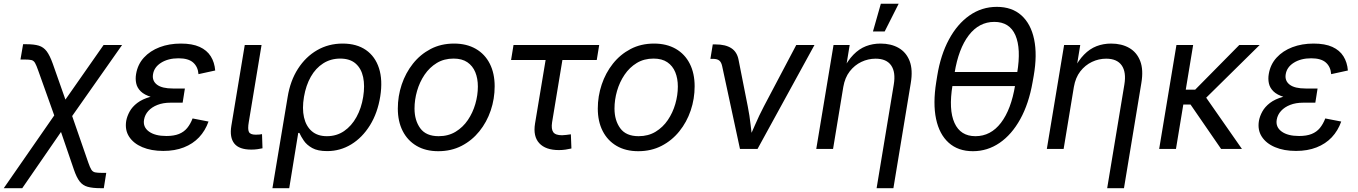

<svg xmlns="http://www.w3.org/2000/svg" viewBox="-65 -775 7068 999"><path d="M-45.4 204.1 252 -224.6H292L394.5 71.3Q403.3 96.7 410.4 107.9Q417.5 119.1 429.9 121.8Q442.4 124.5 466.8 124.5H487.8L475.1 204.1H457.5Q417 204.1 391.4 197Q365.7 189.9 349.6 169.2Q333.5 148.4 319.8 108.4L252.4 -88.4L50.8 204.1ZM229.5 -140.1 134.3 -406.7Q124.5 -435.1 117.4 -447.3Q110.4 -459.5 98.9 -462.4Q87.4 -465.3 63 -465.3H41.5L55.2 -544.9H72.8Q112.3 -544.9 137 -537.4Q161.6 -529.8 178 -508.1Q194.3 -486.3 209.5 -443.8L275.4 -256.8L474.1 -541H570.3L288.6 -140.1Z M784.7 10.3Q721.7 10.3 675.5 -9.3Q629.4 -28.8 606.7 -64Q584 -99.1 591.8 -146.5Q596.2 -170.4 609.6 -194.8Q623 -219.2 649.2 -239.3Q675.3 -259.3 717.3 -271.2Q759.3 -283.2 819.8 -283.2H892.1L885.3 -240.7H821.8Q783.7 -240.7 754.4 -229.2Q725.1 -217.8 707 -198Q689 -178.2 684.6 -152.8Q677.7 -114.3 709.7 -90.8Q741.7 -67.4 800.8 -67.4Q839.8 -67.4 866 -77.9Q892.1 -88.4 908.9 -108.9Q925.8 -129.4 937 -158.7L1020 -142.6Q1002.9 -94.7 970.7 -60.5Q938.5 -26.4 891.6 -8.1Q844.7 10.3 784.7 10.3ZM817.4 -259.3Q758.8 -259.3 722.4 -270.3Q686 -281.2 667.2 -299.8Q648.4 -318.4 643.6 -341.8Q638.7 -365.2 643.1 -390.1Q651.4 -439.9 683.8 -475.3Q716.3 -510.7 765.9 -529.5Q815.4 -548.3 876 -548.3Q935.5 -548.3 973.6 -531Q1011.7 -513.7 1031.5 -482.2Q1051.3 -450.7 1054.7 -408.2L967.8 -389.2Q964.8 -427.7 939.9 -449.7Q915 -471.7 863.8 -471.7Q810.1 -471.7 773.2 -448.5Q736.3 -425.3 731 -387.2Q726.1 -354 752.2 -334.2Q778.3 -314.5 835 -314.5H897L888.2 -259.3Z M1242.7 3.4Q1179.2 3.4 1154.1 -28.3Q1128.9 -60.1 1138.7 -120.1L1208.5 -541H1295.9L1229.5 -140.1Q1223.1 -103.5 1230 -88.9Q1236.8 -74.2 1265.1 -74.2Q1277.3 -74.2 1284.7 -75Q1292 -75.7 1298.3 -77.1L1300.8 -3.4Q1290.5 -1 1275.1 1.2Q1259.8 3.4 1242.7 3.4Z M1352.5 204.1 1431.6 -270Q1445.3 -355 1485.4 -417.2Q1525.4 -479.5 1585 -513.9Q1644.5 -548.3 1717.8 -548.3Q1790.5 -548.3 1838.9 -514.9Q1887.2 -481.4 1907 -419.9Q1926.8 -358.4 1913.6 -273.9Q1899.9 -187.5 1860.1 -123.3Q1820.3 -59.1 1762.7 -23.9Q1705.1 11.2 1637.2 11.2Q1587.9 11.2 1559.3 -4.9Q1530.8 -21 1515.9 -43Q1501 -64.9 1492.7 -83.5H1486.8L1439.9 204.1ZM1635.7 -66.4Q1686.5 -66.4 1725.3 -93Q1764.2 -119.6 1789.8 -166Q1815.4 -212.4 1824.7 -271Q1834 -328.6 1824.5 -373.5Q1814.9 -418.5 1785.4 -444.3Q1755.9 -470.2 1705.1 -470.2Q1655.8 -470.2 1616.7 -445.3Q1577.6 -420.4 1552.2 -375.7Q1526.9 -331.1 1516.6 -271Q1506.3 -210.4 1516.8 -164.3Q1527.3 -118.2 1557.4 -92.3Q1587.4 -66.4 1635.7 -66.4Z M2215.3 11.7Q2149.9 11.7 2102.8 -15.9Q2055.7 -43.5 2030.3 -93.3Q2004.9 -143.1 2004.9 -210Q2004.9 -274.4 2025.1 -335Q2045.4 -395.5 2083.5 -443.6Q2121.6 -491.7 2175.5 -520Q2229.5 -548.3 2297.4 -548.3Q2362.8 -548.3 2410.4 -521Q2458 -493.7 2483.4 -443.6Q2508.8 -393.6 2508.8 -326.2Q2508.8 -260.7 2488.3 -200.2Q2467.8 -139.6 2429.2 -91.8Q2390.6 -43.9 2336.7 -16.1Q2282.7 11.7 2215.3 11.7ZM2217.3 -66.4Q2267.6 -66.4 2305.7 -89.6Q2343.8 -112.8 2369.4 -150.6Q2395 -188.5 2408.2 -234.1Q2421.4 -279.8 2421.4 -324.7Q2421.4 -366.7 2408 -399.4Q2394.5 -432.1 2366.7 -451.2Q2338.9 -470.2 2294.9 -470.2Q2245.6 -470.2 2207.8 -447.3Q2169.9 -424.3 2144 -386Q2118.2 -347.7 2105 -301.8Q2091.8 -255.9 2091.8 -210.4Q2091.8 -148.4 2121.8 -107.4Q2151.9 -66.4 2217.3 -66.4Z M2843.3 5.9Q2773.9 5.9 2741 -29.8Q2708 -65.4 2718.8 -131.8L2773.9 -462.9H2594.2L2606.9 -541H3052.7L3040 -462.9H2861.3L2807.6 -138.7Q2802.2 -104 2813.5 -87.6Q2824.7 -71.3 2859.4 -71.3Q2868.2 -71.3 2881.1 -73Q2894 -74.7 2905.3 -76.2L2908.2 -2.4Q2894.5 1 2877.7 3.4Q2860.8 5.9 2843.3 5.9Z M3255.9 11.7Q3190.4 11.7 3143.3 -15.9Q3096.2 -43.5 3070.8 -93.3Q3045.4 -143.1 3045.4 -210Q3045.4 -274.4 3065.7 -335Q3085.9 -395.5 3124 -443.6Q3162.1 -491.7 3216.1 -520Q3270 -548.3 3337.9 -548.3Q3403.3 -548.3 3450.9 -521Q3498.5 -493.7 3523.9 -443.6Q3549.3 -393.6 3549.3 -326.2Q3549.3 -260.7 3528.8 -200.2Q3508.3 -139.6 3469.7 -91.8Q3431.2 -43.9 3377.2 -16.1Q3323.2 11.7 3255.9 11.7ZM3257.8 -66.4Q3308.1 -66.4 3346.2 -89.6Q3384.3 -112.8 3409.9 -150.6Q3435.5 -188.5 3448.7 -234.1Q3461.9 -279.8 3461.9 -324.7Q3461.9 -366.7 3448.5 -399.4Q3435.1 -432.1 3407.2 -451.2Q3379.4 -470.2 3335.4 -470.2Q3286.1 -470.2 3248.3 -447.3Q3210.4 -424.3 3184.6 -386Q3158.7 -347.7 3145.5 -301.8Q3132.3 -255.9 3132.3 -210.4Q3132.3 -148.4 3162.4 -107.4Q3192.4 -66.4 3257.8 -66.4Z M3785.2 0 3692.4 -431.2Q3688 -451.7 3677.2 -460.2Q3666.5 -468.8 3643.6 -468.8H3631.3L3643.6 -543.9H3658.2Q3710 -543.9 3740 -524.4Q3770 -504.9 3777.8 -463.9L3825.7 -221.7Q3835.4 -173.3 3840.6 -125.2Q3845.7 -77.1 3851.6 -32.7H3821.8Q3843.3 -77.6 3863.8 -125.5Q3884.3 -173.3 3909.7 -221.7L4078.1 -541H4172.9L3876.5 0Z M4322.8 -322.8 4269.5 0H4182.1L4272 -541H4356L4334.5 -409.7H4320.3Q4345.7 -460 4375.5 -490.5Q4405.3 -521 4440.7 -534.7Q4476.1 -548.3 4516.6 -548.3Q4571.3 -548.3 4610.8 -525.6Q4650.4 -502.9 4668 -457.3Q4685.5 -411.6 4673.8 -342.3L4583.5 204.1H4496.1L4585.4 -335Q4596.2 -399.4 4571.8 -434.6Q4547.4 -469.7 4490.7 -469.7Q4452.1 -469.7 4416.7 -452.9Q4381.3 -436 4356.2 -403.6Q4331.1 -371.1 4322.8 -322.8ZM4477.1 -611.3 4518.1 -755.4H4610.8L4538.1 -611.3Z M4997.1 11.7Q4920.4 11.7 4871.3 -32.2Q4822.3 -76.2 4805.4 -156.5Q4788.6 -236.8 4806.2 -347.2L4811.5 -380.4Q4829.1 -489.3 4872.6 -569.8Q4916 -650.4 4979.7 -694.8Q5043.5 -739.3 5121.6 -739.3Q5200.2 -739.3 5249.5 -695.1Q5298.8 -650.9 5315.7 -570.3Q5332.5 -489.7 5313.5 -380.4L5307.6 -347.2Q5288.1 -235.8 5243.7 -155.3Q5199.2 -74.7 5136 -31.5Q5072.8 11.7 4997.1 11.7ZM5010.3 -66.4Q5089.8 -66.4 5143.1 -136Q5196.3 -205.6 5216.8 -331.5L5227.5 -396Q5248.5 -522 5218.3 -591.6Q5188 -661.1 5108.4 -661.1Q5029.3 -661.1 4975.8 -591.6Q4922.4 -522 4901.9 -396L4891.1 -331.5Q4870.1 -204.1 4901.4 -135.3Q4932.6 -66.4 5010.3 -66.4ZM4866.2 -327.1 4878.4 -400.4H5254.9L5242.7 -327.1Z M5522.5 -322.8 5469.2 0H5381.8L5471.7 -541H5555.7L5534.2 -409.7H5520Q5545.4 -460 5575.2 -490.5Q5605 -521 5640.4 -534.7Q5675.8 -548.3 5716.3 -548.3Q5771 -548.3 5810.5 -525.6Q5850.1 -502.9 5867.7 -457.3Q5885.3 -411.6 5873.5 -342.3L5783.2 204.1H5695.8L5785.2 -335Q5795.9 -399.4 5771.5 -434.6Q5747.1 -469.7 5690.4 -469.7Q5651.9 -469.7 5616.5 -452.9Q5581.1 -436 5555.9 -403.6Q5530.8 -371.1 5522.5 -322.8Z M6143.1 -541 6053.7 0H5966.3L6056.2 -541ZM6489.3 -541 6174.8 -231H6058.6L6071.3 -308.6H6153.8L6383.3 -541ZM6288.6 0 6127.9 -233.4 6185.5 -303.2 6397 0Z M6678.2 10.3Q6615.2 10.3 6569.1 -9.3Q6522.9 -28.8 6500.2 -64Q6477.5 -99.1 6485.4 -146.5Q6489.7 -170.4 6503.2 -194.8Q6516.6 -219.2 6542.7 -239.3Q6568.8 -259.3 6610.8 -271.2Q6652.8 -283.2 6713.4 -283.2H6785.6L6778.8 -240.7H6715.3Q6677.2 -240.7 6647.9 -229.2Q6618.7 -217.8 6600.6 -198Q6582.5 -178.2 6578.1 -152.8Q6571.3 -114.3 6603.3 -90.8Q6635.3 -67.4 6694.3 -67.4Q6733.4 -67.4 6759.5 -77.9Q6785.6 -88.4 6802.5 -108.9Q6819.3 -129.4 6830.6 -158.7L6913.6 -142.6Q6896.5 -94.7 6864.3 -60.5Q6832 -26.4 6785.2 -8.1Q6738.3 10.3 6678.2 10.3ZM6710.9 -259.3Q6652.3 -259.3 6616 -270.3Q6579.6 -281.2 6560.8 -299.8Q6542 -318.4 6537.1 -341.8Q6532.2 -365.2 6536.6 -390.1Q6544.9 -439.9 6577.4 -475.3Q6609.9 -510.7 6659.4 -529.5Q6709 -548.3 6769.5 -548.3Q6829.1 -548.3 6867.2 -531Q6905.3 -513.7 6925 -482.2Q6944.8 -450.7 6948.2 -408.2L6861.3 -389.2Q6858.4 -427.7 6833.5 -449.7Q6808.6 -471.7 6757.3 -471.7Q6703.6 -471.7 6666.7 -448.5Q6629.9 -425.3 6624.5 -387.2Q6619.6 -354 6645.8 -334.2Q6671.9 -314.5 6728.5 -314.5H6790.5L6781.7 -259.3Z"/></svg>

Font: Inter 17pt
Style: Italic
Weight: 400
Italic angle: -9.3988°
Version: Version 4.001;git-66647c0bb